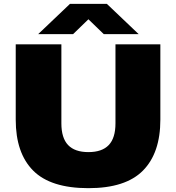

<svg xmlns="http://www.w3.org/2000/svg" viewBox="-20 -971 918 1001"><path d="M62 -347V-740H300V-328Q300 -251.5 335 -214.8Q370 -178 441 -178Q512 -178 547 -214.8Q582 -251.5 582 -328V-740H816V-347Q816 -173.5 725.5 -81.8Q635 10 441 10Q244 10 153 -81.5Q62 -173 62 -347ZM703 -793H521L441 -870.5L361 -793H179L345 -951H537Z"/></svg>

Font: Encode Sans Expanded Black
Style: Regular
Weight: 900
Width: 7
Designer: Multiple Designers
Foundry: Impallari Type
Version: Version 2.000